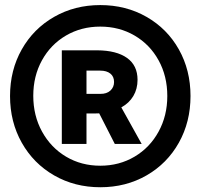

<svg xmlns="http://www.w3.org/2000/svg" viewBox="-20 -748 816 775"><path d="M229.5 -544.9H372.1Q450.2 -544.4 492.7 -514.2Q535.2 -483.9 535.2 -425.8Q535.2 -389.2 518.3 -360.6Q501.5 -332 469.7 -314.5L551.8 -167H443.4L380.4 -290.5Q374.5 -290 363.3 -290H329.1V-167H229.5ZM20.5 -360.4Q20.5 -464.8 67.9 -548.6Q115.2 -632.3 198.5 -679.9Q281.7 -727.5 384.8 -727.5Q488.3 -727.5 571.5 -679.9Q654.8 -632.3 701.9 -548.6Q749 -464.8 749 -360.4Q749 -255.9 701.9 -171.9Q654.8 -87.9 571.5 -40Q488.3 7.8 384.8 7.8Q281.7 7.8 198.5 -40Q115.2 -87.9 67.9 -171.9Q20.5 -255.9 20.5 -360.4ZM655.3 -360.4Q655.3 -440.9 620.1 -504.6Q585 -568.4 523.2 -604.5Q461.4 -640.6 384.8 -640.6Q308.1 -640.6 246.3 -604.5Q184.6 -568.4 149.4 -504.6Q114.3 -440.9 114.3 -361.3Q114.3 -281.2 149.7 -216.8Q185.1 -152.3 246.6 -115.7Q308.1 -79.1 384.8 -79.1Q461.4 -79.1 523.2 -115.7Q585 -152.3 620.1 -216.6Q655.3 -280.8 655.3 -360.4ZM384.8 -369.1Q410.6 -368.7 425.5 -382.3Q440.4 -396 440.4 -417Q440.4 -439 425.5 -450.9Q410.6 -462.9 384.8 -462.9H329.1V-369.1Z"/></svg>

Font: Reddit Sans Fudge ExtraBold
Style: Regular
Weight: 800
Designer: Stephen Hutchings
Foundry: Reddit
Version: Version 1.011